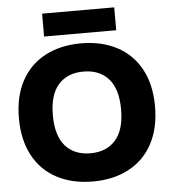

<svg xmlns="http://www.w3.org/2000/svg" viewBox="-61 -972 923 1037"><g transform="rotate(-5 401.0 -453.5)"><path d="M32 -365Q32 -483 77.5 -567Q123 -651 206.5 -695Q290 -739 401 -739Q512 -739 595.5 -695Q679 -651 724.5 -567Q770 -483 770 -365Q770 -247 724.5 -162.5Q679 -78 595.5 -34Q512 10 401 10Q290 10 206.5 -34Q123 -78 77.5 -162.5Q32 -247 32 -365ZM586 -365Q586 -475 537 -530.5Q488 -586 401 -586Q314 -586 265 -531Q216 -476 216 -365Q216 -254 265 -198.5Q314 -143 401 -143Q488 -143 537 -198.5Q586 -254 586 -365ZM206 -917H597V-793H206Z"/></g></svg>

Font: Mona Sans ExtraBold
Style: Regular
Weight: 800
Designer: Deni Anggara
Foundry: GitHub
Version: Version 2.000